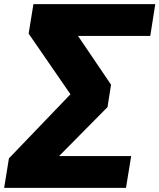

<svg xmlns="http://www.w3.org/2000/svg" viewBox="-40 -725 768 925"><path d="M-20 180 3 38 337 -310 320 -241 98 -563 121 -705H708L684 -552H297L308 -593L495 -317L478 -209L196 76L204 27H592L567 180Z"/></svg>

Font: Nunito Sans 7pt SemiExpanded Black
Style: Italic
Weight: 900
Width: 6
Italic angle: -9°
Designer: Vernon Adams
Foundry: Vernon Adams
Version: Version 3.101;gftools[0.9.27]